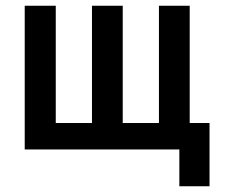

<svg xmlns="http://www.w3.org/2000/svg" viewBox="-20 -520 789 668"><path d="M66 -500H174V-92H300V-500H407V-92H533V-500H640V-92H709V128H604V0H66Z"/></svg>

Font: Titillium Web[RUS by Daymarius]
Style: Regular
Weight: 600
Designer: Cyrillization by Daymarius
Foundry: Cyrillization by Daymarius
Version: Version 1.002 September 11, 2018